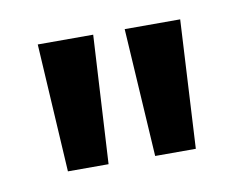

<svg xmlns="http://www.w3.org/2000/svg" viewBox="-38 -843 368 293"><g transform="rotate(-10 146.0 -696.5)"><path d="M109.9 -597.2H46.9L35.2 -795.9H121.1ZM169.9 -795.9H255.9L245.1 -597.2H182.1Z"/></g></svg>

Font: PoppinsZ
Style: Regular
Weight: 400
Designer: Ninad Kale (Devanagari), Jonny Pinhorn (Latin)
Foundry: Indian Type Foundry
Version: Version 3.002;FEAKit 1.0